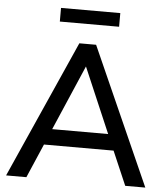

<svg xmlns="http://www.w3.org/2000/svg" viewBox="-58 -929 851 981"><g transform="rotate(5 367.0 -438.5)"><path d="M621 0 546 -174H189L114 0H10L324 -705H410L724 0ZM224 -256H511L368 -590ZM215 -807V-877H519V-807Z"/></g></svg>

Font: wassup Sans
Style: Medium
Weight: 600
Version: Version 2.001